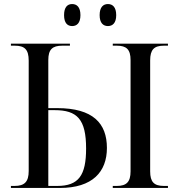

<svg xmlns="http://www.w3.org/2000/svg" viewBox="-20 -930 884 950"><path d="M514 -801C537 -801 555 -816 555 -855C555 -895 537 -910 514 -910C491 -910 473 -895 473 -855C473 -816 491 -801 514 -801ZM337 -801C360 -801 378 -816 378 -855C378 -895 360 -910 337 -910C314 -910 297 -895 297 -855C297 -816 314 -801 337 -801ZM34 0H276C438 0 509 -80 509 -198C509 -320 440 -395 263 -395H219V-633C219 -685 239 -704 288 -704H326V-714H34V-704H53C102 -704 122 -685 122 -630V-84C122 -30 101 -10 52 -10H34ZM538 0H811V-10H791C742 -10 723 -30 723 -82V-631C723 -684 742 -704 791 -704H811V-714H538V-704H558C606 -704 626 -685 626 -633V-82C626 -30 606 -10 558 -10H538ZM263 -10H219V-385H250C362 -385 406 -340 406 -195C406 -62 369 -10 263 -10Z"/></svg>

Font: Noto Serif Display SemiCondensed
Style: Regular
Weight: 400
Width: 4
Designer: Monotype Design Team
Foundry: Monotype Imaging Inc.
Version: Version 2.009